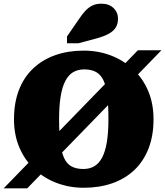

<svg xmlns="http://www.w3.org/2000/svg" viewBox="-41 -1003 897 1043"><path d="M417 -626Q382 -626 356.5 -611Q331 -596 314 -563.5Q297 -531 288.5 -479.5Q280 -428 280 -355Q280 -279 286.5 -227Q293 -175 307.5 -144Q322 -113 347.5 -99Q373 -85 412 -85Q446 -85 471.5 -100Q497 -115 514 -147.5Q531 -180 539.5 -231.5Q548 -283 548 -355Q548 -432 542 -483.5Q536 -535 521 -566.5Q506 -598 480.5 -612Q455 -626 417 -626ZM414 17Q337 17 268.5 -8.5Q200 -34 147.5 -82.5Q95 -131 65 -200Q35 -269 35 -355Q35 -445 62 -514.5Q89 -584 139.5 -631.5Q190 -679 259.5 -703.5Q329 -728 414 -728Q492 -728 560.5 -702Q629 -676 681.5 -627.5Q734 -579 763.5 -510Q793 -441 793 -355Q793 -266 766 -196.5Q739 -127 689 -79.5Q639 -32 569 -7.5Q499 17 414 17ZM-21 20 708 -730H836L107 20ZM387 -898 323 -805V-768H385L486 -795Q525 -806 550.5 -820Q576 -834 588 -854Q600 -874 600 -901Q600 -936 575.5 -959.5Q551 -983 510 -983Q481 -983 460 -972.5Q439 -962 421.5 -943Q404 -924 387 -898Z"/></svg>

Font: Roboto Serif 20pt Black
Style: Regular
Weight: 900
Version: Version 1.008